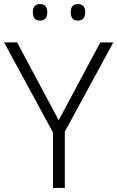

<svg xmlns="http://www.w3.org/2000/svg" viewBox="-20 -922 576 942"><path d="M268 -332 472 -714H536L298 -276V0H240V-272L0 -714H64ZM141 -862Q141 -902 176 -902Q212 -902 212 -862Q212 -821 176 -821Q141 -821 141 -862ZM327 -862Q327 -902 362 -902Q398 -902 398 -862Q398 -821 362 -821Q327 -821 327 -862Z"/></svg>

Font: Noto Sans Sinhala Light
Style: Regular
Weight: 300
Designer: Jelle Bosma - Monotype Design Team
Foundry: Monotype Imaging Inc.
Version: Version 2.006; ttfautohint (v1.8.4.7-5d5b)